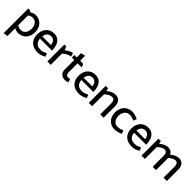

<svg xmlns="http://www.w3.org/2000/svg" viewBox="344 -2143 3883 3883"><g transform="rotate(45 2285.5 -201.5)"><path d="M162 208V-425L120 -485H66V219ZM126 -343Q157 -381 187.5 -398.5Q218 -416 262 -416Q308 -416 340 -393Q372 -370 388.5 -330Q405 -290 405 -238Q405 -190 388 -152Q371 -114 339.5 -91.5Q308 -69 262 -69Q219 -69 186.5 -86Q154 -103 123 -142L95 -74Q117 -42 148 -23Q179 -4 210 4.5Q241 13 261 13Q334 13 388.5 -18.5Q443 -50 473 -107Q503 -164 503 -239Q503 -317 474 -375.5Q445 -434 391 -466Q337 -498 262 -498Q242 -498 211 -489Q180 -480 149.5 -461Q119 -442 97 -412Z M1007 -221V-231Q1007 -302 985.5 -363Q964 -424 917.5 -461Q871 -498 795 -498Q723 -498 671 -465.5Q619 -433 591 -376Q563 -319 563 -243Q563 -167 592.5 -109.5Q622 -52 681 -20Q740 12 826 12Q860 12 891 5Q922 -2 950 -14.5Q978 -27 1002 -41L972 -111Q932 -92 900.5 -80Q869 -68 826 -68Q772 -68 737 -87.5Q702 -107 684.5 -142Q667 -177 663 -221ZM665 -286Q670 -326 685.5 -355Q701 -384 728 -400Q755 -416 792 -416Q829 -416 853.5 -400Q878 -384 893 -355Q908 -326 914 -286Z M1193 0V-321Q1217 -344 1246.5 -363.5Q1276 -383 1307.5 -395.5Q1339 -408 1365 -408L1344 -485Q1318 -485 1287.5 -472Q1257 -459 1229 -440.5Q1201 -422 1182 -406L1151 -485H1097V0Z M1643 -479H1555V-622L1459 -600V-479H1390L1391 -406H1459V-135Q1459 -86 1478 -52Q1497 -18 1532 -0.5Q1567 17 1614 17Q1629 17 1644.5 13.5Q1660 10 1674 5Q1688 0 1696 -4L1671 -77Q1661 -73 1648.5 -69.5Q1636 -66 1624 -66Q1588 -66 1571.5 -89.5Q1555 -113 1555 -150V-406H1673Z M2190 -221V-231Q2190 -302 2168.5 -363Q2147 -424 2100.5 -461Q2054 -498 1978 -498Q1906 -498 1854 -465.5Q1802 -433 1774 -376Q1746 -319 1746 -243Q1746 -167 1775.5 -109.5Q1805 -52 1864 -20Q1923 12 2009 12Q2043 12 2074 5Q2105 -2 2133 -14.5Q2161 -27 2185 -41L2155 -111Q2115 -92 2083.5 -80Q2052 -68 2009 -68Q1955 -68 1920 -87.5Q1885 -107 1867.5 -142Q1850 -177 1846 -221ZM1848 -286Q1853 -326 1868.5 -355Q1884 -384 1911 -400Q1938 -416 1975 -416Q2012 -416 2036.5 -400Q2061 -384 2076 -355Q2091 -326 2097 -286Z M2376 0V-342Q2400 -363 2426 -380.5Q2452 -398 2478.5 -408.5Q2505 -419 2529 -419Q2576 -419 2592.5 -389.5Q2609 -360 2609 -311V0H2705V-320Q2705 -372 2689 -413Q2673 -454 2638.5 -477.5Q2604 -501 2549 -501Q2516 -501 2482.5 -490.5Q2449 -480 2419 -462Q2389 -444 2364 -421L2347 -485H2280V0Z M3168 -102Q3137 -87 3106.5 -78Q3076 -69 3032 -69Q2986 -69 2954 -91.5Q2922 -114 2905.5 -154Q2889 -194 2889 -244Q2890 -292 2907.5 -331Q2925 -370 2957.5 -393Q2990 -416 3035 -416Q3078 -416 3109 -406Q3140 -396 3171 -383L3199 -451Q3178 -466 3147 -476.5Q3116 -487 3086 -492.5Q3056 -498 3036 -498Q2961 -498 2906 -465.5Q2851 -433 2821.5 -376Q2792 -319 2791 -243Q2791 -167 2820 -109.5Q2849 -52 2903.5 -19.5Q2958 13 3032 13Q3053 13 3083.5 7.5Q3114 2 3145 -8.5Q3176 -19 3197 -33Z M3699 -221V-231Q3699 -302 3677.5 -363Q3656 -424 3609.5 -461Q3563 -498 3487 -498Q3415 -498 3363 -465.5Q3311 -433 3283 -376Q3255 -319 3255 -243Q3255 -167 3284.5 -109.5Q3314 -52 3373 -20Q3432 12 3518 12Q3552 12 3583 5Q3614 -2 3642 -14.5Q3670 -27 3694 -41L3664 -111Q3624 -92 3592.5 -80Q3561 -68 3518 -68Q3464 -68 3429 -87.5Q3394 -107 3376.5 -142Q3359 -177 3355 -221ZM3357 -286Q3362 -326 3377.5 -355Q3393 -384 3420 -400Q3447 -416 3484 -416Q3521 -416 3545.5 -400Q3570 -384 3585 -355Q3600 -326 3606 -286Z M3885 0V-342Q3909 -363 3934.5 -380.5Q3960 -398 3985 -408.5Q4010 -419 4032 -419Q4061 -419 4077.5 -405.5Q4094 -392 4101 -368Q4108 -344 4108 -311V0H4204V-320Q4204 -372 4188 -413Q4172 -454 4138.5 -477.5Q4105 -501 4052 -501Q4022 -501 3990 -490.5Q3958 -480 3928 -462Q3898 -444 3873 -421L3856 -485H3789V0ZM4196 -342Q4220 -363 4245.5 -380.5Q4271 -398 4296 -408.5Q4321 -419 4343 -419Q4372 -419 4388.5 -405.5Q4405 -392 4412 -368Q4419 -344 4419 -311V0H4515V-320Q4515 -372 4499 -413Q4483 -454 4449.5 -477.5Q4416 -501 4363 -501Q4333 -501 4301 -490.5Q4269 -480 4239 -462Q4209 -444 4184 -421Z"/></g></svg>

Font: Catamaran Medium
Style: Regular
Weight: 500
Designer: Pria Ravichandran
Version: Version 2.000